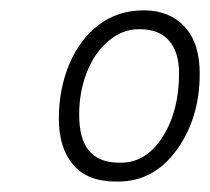

<svg xmlns="http://www.w3.org/2000/svg" viewBox="-20 -742 403 368"><path d="M362.8 -601.1Q362.8 -515.6 318.8 -454.8Q274.9 -394 206.5 -394Q204.1 -394 202.1 -394Q147.5 -394 120.1 -426.3Q92.8 -458.5 92.8 -514.6Q92.8 -570.8 112.8 -619.1Q133.3 -667.5 169.9 -694.8Q206.5 -722.2 255.6 -722.2Q304.7 -722.2 333.7 -690.9Q362.8 -659.7 362.8 -601.1ZM245.6 -686Q214.4 -686 187.5 -663.1Q160.6 -640.1 146.2 -602.8Q131.8 -565.4 131.8 -523.9Q131.8 -522.5 131.8 -521Q131.8 -430.2 208 -430.2Q210 -430.2 211.9 -430.2Q260.3 -430.2 291.7 -479.7Q323.2 -529.3 323.2 -601.1Q323.2 -642.1 304 -664.1Q284.7 -686 248 -686Q246.6 -686 245.6 -686Z"/></svg>

Font: Open Sans Hebrew Light
Style: Italic
Weight: 300
Italic angle: -12°
Foundry: Ascender Corporation, Yanek Iontef
Version: Version 2.001;PS 002.001;hotconv 1.0.70;makeotf.lib2.5.58329